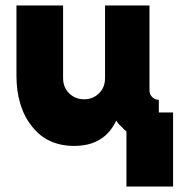

<svg xmlns="http://www.w3.org/2000/svg" viewBox="-20 -520 656 700"><path d="M40 -500V-244Q40 -188 54 -141.5Q68 -95 96 -60Q151 12 251 12Q340 12 386 -50Q391 -57 395.5 -64.5Q400 -72 404 -80Q408 -73 413.5 -67Q419 -61 425 -56Q429 -51 433 -47.5Q437 -44 441 -41V160H611V-110H559V-156Q545 -156 535 -166Q525 -176 525 -190V-500H363V-236Q363 -201 341 -180Q319 -158 287 -158Q254 -158 232 -180Q210 -201 210 -236V-500Z"/></svg>

Font: Unageo
Style: Black
Weight: 900
Designer: Richard Sepsi
Foundry: Richard Sepsi
Version: Version 2.000